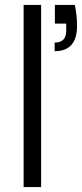

<svg xmlns="http://www.w3.org/2000/svg" viewBox="-20 -760 333 780"><path d="M147 0H76V-740H147ZM202 -552V-587Q249 -587 249 -635V-664H203V-740H284Q293 -698 293 -655Q293 -552 202 -552Z"/></svg>

Font: Ulagadi Sans Light
Style: Regular
Weight: 300
Designer: Ninad Kale (Devanagari), Jonny Pinhorn (Latin)
Foundry: Indian Type Foundry
Version: Version 3.01;March 29, 2020;FontCreator 12.0.0.2522 64-bit; 